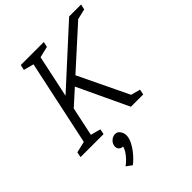

<svg xmlns="http://www.w3.org/2000/svg" viewBox="-302 -796 1191 1191"><g transform="rotate(-45 293.0 -201.0)"><path d="M220 -380 294 -381 477 0H399ZM89 0H27L169 -666H231ZM122 -300 524 -667H609L102 -208ZM79 0 91 -55 166 -35 159 0ZM427 0 439 -55 514 -35 507 0ZM209 -611 221 -666H301L293 -631ZM537 -612 549 -667H629L621 -632ZM-43 0 -36 -35 49 -55 37 0ZM99 -666H179L167 -611L91 -631ZM190 140Q171 140 161 127Q151 114 155 95Q158 82 166 72Q174 62 185.5 56Q197 50 209 50Q228 50 238.5 63Q249 76 245 95Q242 107 233.5 117.5Q225 128 213.5 134Q202 140 190 140ZM114 238Q141 219 163.5 190.5Q186 162 190 140L240 65Q256 85 254.5 109Q253 133 241 157Q229 181 212 203Q195 225 178.5 241Q162 257 151 265Z"/></g></svg>

Font: Epunda Slab Light
Style: Italic
Weight: 300
Italic angle: -12°
Designer: Simon Atzbach
Foundry: typofactur
Version: Version 1.102